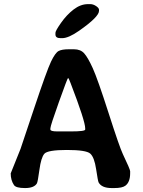

<svg xmlns="http://www.w3.org/2000/svg" viewBox="-20 -929 704 945"><path d="M228 -297.4V-291.5Q228 -282.2 262.2 -282.2H330.1Q399.4 -282.2 399.4 -291.5V-296.9Q399.4 -333 327.6 -519.5Q317.9 -544.4 316.4 -544.4H314.5Q312 -544.4 270 -427Q228 -309.6 228 -297.4ZM286.1 -741.2H277.8Q252.9 -741.2 252.9 -759.3V-767.6Q252.9 -777.3 280.3 -816.4Q307.6 -855.5 342 -882.1Q376.5 -908.7 413.1 -908.7H424.8Q438.5 -908.7 452.9 -899.2Q467.3 -889.6 467.3 -880.9V-875.5Q467.3 -846.2 369.6 -777.8Q317.4 -741.2 286.1 -741.2ZM620.6 -86.4V-76.2Q620.6 -32.7 597.2 -15.1Q581.5 -3.4 542.5 -3.4H529.8Q480.5 -3.4 465.3 -31.2Q461.9 -37.6 453.1 -96.4Q444.3 -155.3 424.1 -173.1Q403.8 -190.9 309.1 -190.9Q214.4 -190.9 198.2 -172.1Q182.1 -153.3 174.1 -93.8Q166 -34.2 161.6 -26.4Q147.9 -3.4 103.3 -3.4Q58.6 -3.4 48.8 -18.1Q32.7 -42 32.7 -75.7Q32.7 -77.6 81.1 -196.3Q83.5 -202.6 146.7 -392.1Q210 -581.5 231 -625.5Q252 -669.4 268.6 -678Q285.2 -686.5 317.9 -686.5H344.2Q376.5 -686.5 394.5 -666.3Q412.6 -646 436.5 -593.5Q460.4 -541 514.4 -372.8Q568.4 -204.6 584.5 -170.9Q620.6 -95.2 620.6 -86.4Z"/></svg>

Font: Averia Libre
Style: Bold
Weight: 700
Version: Version 1.002